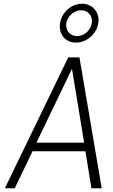

<svg xmlns="http://www.w3.org/2000/svg" viewBox="-20 -1007 607 1027"><path d="M386 -779C448 -779 507 -834 507 -899C507 -949 470 -987 419 -987C356 -987 300 -932 300 -866C300 -816 335 -779 386 -779ZM414 -952C447 -952 472 -928 472 -894C472 -890 472 -887 471 -883C464 -843 430 -814 392 -814C359 -814 334 -838 334 -872C334 -916 374 -952 414 -952ZM469 0H524L405 -700H345L6 0H59L154 -198H437ZM175 -244 365 -639 430 -244Z"/></svg>

Font: Arthouse Owned Light
Style: Italic
Weight: 300
Italic angle: -10°
Designer: Jeremy Tribby
Foundry: Tribby Type
Version: Version 1.000;PS 001.000;hotconv 1.0.88;makeotf.lib2.5.64775